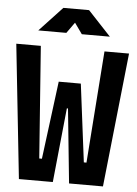

<svg xmlns="http://www.w3.org/2000/svg" viewBox="-60 -943 705 989"><g transform="rotate(5 293.0 -449.0)"><path d="M75.7 0 1.5 -693.4H128.4L170.9 -114.7H184.6L236.3 -517.6H350.6L401.4 -114.7H415L457.5 -693.4H584.5L510.3 0H335L295.9 -384.3H290L251 0ZM108.4 -771.5 227.1 -898.4H359.9L478.5 -771.5H333.5L293.5 -827.6L253.4 -771.5Z"/></g></svg>

Font: Caskaydia Cove
Style: Bold
Weight: 700
Monospace: yes
Designer: Aaron Bell
Foundry: Saja Typeworks
Version: Version 4.300; ttfautohint (v1.8.3)